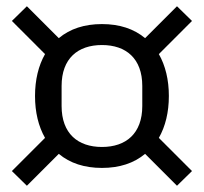

<svg xmlns="http://www.w3.org/2000/svg" viewBox="-20 -656 652 614"><path d="M306 -119C362 -119 408 -134 444 -164L546 -62L594 -109L488 -215C509 -252 520 -297 520 -349C520 -401 509 -446 488 -483L594 -589L546 -636L444 -534C408 -564 362 -579 306 -579C250 -579 204 -564 168 -534L66 -636L18 -589L124 -483C103 -446 92 -401 92 -349C92 -297 103 -252 124 -215L18 -109L66 -62L168 -164C204 -134 250 -119 306 -119ZM306 -186C229 -186 177 -229 177 -317V-381C177 -469 229 -512 306 -512C383 -512 435 -469 435 -381V-317C435 -229 383 -186 306 -186Z"/></svg>

Font: IBMKR
Style: Regular
Weight: 400
Designer: Mike Abbink; Paul van der Laan; Pieter van Rosmalen; Wujin Sim; Chorong Kim; Dohee Lee;
Foundry: Sandoll Inc.
Version: Version 1.002